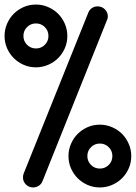

<svg xmlns="http://www.w3.org/2000/svg" viewBox="-25 -809 597 844"><path d="M133 -513Q104 -513 79 -524Q54 -535 35.5 -553.5Q17 -572 6 -597Q-5 -622 -5 -651Q-5 -679 6 -704.5Q17 -730 35.5 -748.5Q54 -767 79 -778Q104 -789 133 -789Q161 -789 186.5 -778Q212 -767 230.5 -748.5Q249 -730 260 -704.5Q271 -679 271 -651Q271 -622 260 -597Q249 -572 230.5 -553.5Q212 -535 186.5 -524Q161 -513 133 -513ZM445 -720 162 -13Q157 0 145.5 7.5Q134 15 120 15Q102 15 89 2Q76 -11 76 -29Q76 -38 79 -46L363 -753Q368 -766 379 -773.5Q390 -781 404 -781Q423 -781 436 -768Q449 -755 449 -737Q449 -727 445 -720ZM414 15Q385 15 360 4Q335 -7 316.5 -25.5Q298 -44 287 -69Q276 -94 276 -123Q276 -151 287 -176.5Q298 -202 316.5 -220.5Q335 -239 360 -250Q385 -261 414 -261Q442 -261 467.5 -250Q493 -239 511.5 -220.5Q530 -202 541 -176.5Q552 -151 552 -123Q552 -94 541 -69Q530 -44 511.5 -25.5Q493 -7 467.5 4Q442 15 414 15ZM133 -706Q110 -706 94 -690Q78 -674 78 -651Q78 -628 94 -612Q110 -596 133 -596Q156 -596 172 -612Q188 -628 188 -651Q188 -674 172 -690Q156 -706 133 -706ZM414 -178Q391 -178 375 -162Q359 -146 359 -123Q359 -100 375 -84Q391 -68 414 -68Q437 -68 453 -84Q469 -100 469 -123Q469 -146 453 -162Q437 -178 414 -178Z"/></svg>

Font: Hanken
Style: Book
Weight: 400
Designer: Alfredo Marco Pradil
Foundry: Hanken Design Co.
Version: Version 2.06 2014